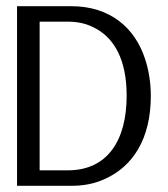

<svg xmlns="http://www.w3.org/2000/svg" viewBox="-20 -600 542 620"><path d="M35 0H210C248 0 282 -6 314 -20C410 -61 467 -153 467 -290C467 -335 460 -375 448 -411C416 -508 338 -580 210 -580H35ZM108 -50V-530H199C228 -530 254 -525 277 -514C351 -481 389 -404 389 -291C389 -149 329 -50 199 -50Z"/></svg>

Font: Charger Sport
Style: Df
Weight: 400
Designer: Jasper
Foundry: Cannot Into Space Fonts
Version: Version 1.1